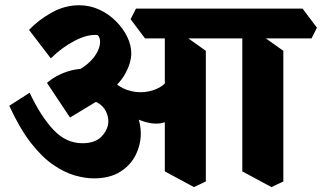

<svg xmlns="http://www.w3.org/2000/svg" viewBox="-20 -688 1258 750"><path d="M346.2 8.8Q312.5 8.8 272.1 -2.8Q231.8 -14.2 188 -44.1Q144.2 -74 100.6 -130Q57 -186 16.2 -274.8L95.8 -325.8Q139.5 -233 188.9 -180.8Q238.2 -128.5 302 -128.5Q352.8 -128.5 378 -156.2Q403.2 -184 403.2 -214.2Q403.2 -233.8 393.4 -253.8Q383.5 -273.8 361.8 -286.4Q340 -299 304.2 -295.2L394 -313.8L253.5 -229L163.5 -364.2Q185.5 -383.5 214.1 -397Q242.8 -410.5 273.2 -416.1Q303.8 -421.8 329.8 -417L372.5 -382Q431.8 -355 466.4 -318Q501 -281 515.5 -241.6Q530 -202.2 530 -166.5Q530 -123 510 -82.6Q490 -42.2 449.2 -16.8Q408.5 8.8 346.2 8.8ZM389 -321.2 231.8 -390.5Q276.5 -405 307.8 -427.5Q339 -450 355 -475.9Q371 -501.8 371 -525Q371 -533 368.5 -539.8Q366 -546.5 361.8 -551Q322.5 -555 272.4 -529.1Q222.2 -503.2 178.5 -460L93.5 -571.2Q130.2 -610 181.8 -638.8Q233.2 -667.5 288.8 -667.5Q331.5 -667.5 368.6 -650.1Q405.8 -632.8 433.6 -604.5Q461.5 -576.2 477.1 -543.8Q492.8 -511.2 492.8 -480Q492.8 -441.2 466.8 -396Q440.8 -350.8 389 -321.2ZM631.5 -214Q595.5 -196 538.8 -214.2Q482 -232.5 407 -299L416 -376.5Q444.2 -347.2 478.4 -336.1Q512.5 -325 545.2 -328.6Q578 -332.2 603.1 -346.4Q628.2 -360.5 639 -381.5ZM737.5 42.8 623.8 -18.5V-589.8L679.5 -563.8L784 -489.5V20.8ZM546.5 -538 490.2 -612.8 511.2 -654.5H859L915.2 -579.8L894.2 -538ZM1040.2 42.8 926.5 -18.5V-589.8L982.2 -563.8L1086.8 -489.5V20.8ZM859 -538 802.8 -612.8 823.8 -654.5H1161.8L1218 -579.8L1197 -538Z"/></svg>

Font: Eczar
Style: Regular
Weight: 400
Designer: Vaibhav Singh
Foundry: Rosetta Type Foundry
Version: Version 2.000